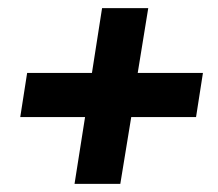

<svg xmlns="http://www.w3.org/2000/svg" viewBox="-20 -521 538 474"><path d="M164 -67 190 -232H30L47 -341H207L232 -501H346L320 -341H481L464 -232H304L277 -67Z"/></svg>

Font: Nunito Sans 10pt Condensed Black
Style: Italic
Weight: 900
Width: 3
Italic angle: -9°
Designer: Vernon Adams
Foundry: Vernon Adams
Version: Version 3.101;gftools[0.9.27]